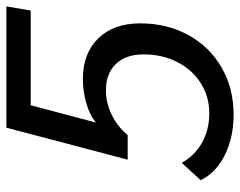

<svg xmlns="http://www.w3.org/2000/svg" viewBox="-95 -645 750 600"><g transform="rotate(-90 280.0 -345.0)"><path d="M17 -93 71 -152Q94 -111 134.5 -88.5Q175 -66 226 -66Q278 -66 320 -92.5Q362 -119 386 -166Q410 -213 410 -271Q410 -327 380 -358Q350 -389 297 -389Q258 -389 220.5 -370.5Q183 -352 158 -321H81L181 -700H560L547 -624H251L197 -420Q219 -439 256.5 -450Q294 -461 333 -461Q413 -461 460 -413Q507 -365 507 -282Q507 -198 470.5 -131.5Q434 -65 369 -27.5Q304 10 222 10Q150 10 94.5 -18Q39 -46 17 -93Z"/></g></svg>

Font: Sarabun
Style: Italic
Weight: 400
Italic angle: -10°
Designer: Suppakit Chalermlarp | Katatrad Co.,Ltd.
Foundry: Cadson Demak Co.,Ltd.
Version: Version 1.000; ttfautohint (v1.6)